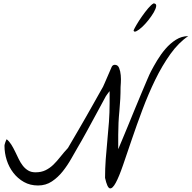

<svg xmlns="http://www.w3.org/2000/svg" viewBox="-20 -1084 1109 1111"><path d="M587.9 -54.7Q587.9 -108.4 591.8 -162.6Q595.7 -216.8 601.1 -270.5Q606.4 -324.2 610.4 -378.4Q614.3 -432.6 614.3 -487.3V-556.6Q612.3 -554.7 608.4 -549.3Q604.5 -543.9 600.1 -538.1Q595.7 -532.2 592.3 -526.9Q588.9 -521.5 587.9 -518.6Q584 -511.7 572.8 -490.7Q561.5 -469.7 545.9 -440.9Q530.3 -412.1 512.7 -379.9Q495.1 -347.7 479.5 -318.8Q463.9 -290 451.7 -269Q439.5 -248 435.5 -241.2Q416 -208 393.6 -168Q371.1 -127.9 343.3 -92.8Q315.4 -57.6 280.3 -34.2Q245.1 -10.7 200.2 -10.7Q154.3 -10.7 118.7 -30.8Q83 -50.8 57.6 -83.5Q32.2 -116.2 19 -157.2Q5.9 -198.2 5.9 -241.2Q5.9 -246.1 10.7 -260.3Q15.6 -274.4 18.6 -278.3Q34.2 -265.6 45.9 -246.6Q57.6 -227.5 67.9 -206.1Q78.1 -184.6 88.4 -163.6Q98.6 -142.6 111.8 -125.5Q125 -108.4 142.6 -97.7Q160.2 -86.9 185.5 -86.9Q218.8 -86.9 243.7 -99.1Q268.6 -111.3 289.1 -131.3Q309.6 -151.4 329.1 -176.3Q348.6 -201.2 373 -227.5Q380.9 -241.2 397 -268.6Q413.1 -295.9 433.6 -331.1Q454.1 -366.2 476.1 -404.8Q498 -443.4 517.6 -478Q537.1 -512.7 552.7 -540.5Q568.4 -568.4 576.2 -582Q578.1 -585.9 585.4 -602.5Q592.8 -619.1 601.1 -638.7Q609.4 -658.2 616.7 -674.8Q624 -691.4 626 -696.3Q631.8 -709 644.5 -709Q662.1 -709 669.4 -690.4Q676.8 -671.9 678.7 -648.4Q680.7 -625 679.2 -604.5Q677.7 -584 677.7 -580.1Q677.7 -510.7 670.9 -442.4Q664.1 -374 664.1 -303.7V-220.7Q670.9 -236.3 685.5 -271.5Q700.2 -306.6 718.8 -351.6Q737.3 -396.5 757.8 -446.8Q778.3 -497.1 797.4 -542Q816.4 -586.9 831.1 -621.6Q845.7 -656.2 853.5 -670.9Q868.2 -699.2 889.6 -734.9Q911.1 -770.5 938 -801.8Q964.8 -833 998 -854Q1031.2 -875 1069.3 -875Q1013.7 -837.9 965.8 -771Q918 -704.1 877.9 -621.6Q837.9 -539.1 804.2 -449.2Q770.5 -359.4 742.7 -277.3Q714.8 -195.3 691.9 -128.4Q668.9 -61.5 649.9 -26.4Q630.9 8.8 615.7 5.9Q600.6 2.9 587.9 -54.7ZM869.1 -1064.5Q885.7 -1063.5 883.8 -1048.3Q881.8 -1033.2 869.6 -1012.2Q857.4 -991.2 838.9 -967.8Q820.3 -944.3 801.8 -927.2Q783.2 -910.2 769 -903.3Q754.9 -896.5 752.9 -908.2Q756.8 -918 770.5 -941.4Q784.2 -964.8 801.8 -989.7Q819.3 -1014.6 837.4 -1036.1Q855.5 -1057.6 869.1 -1064.5Z"/></svg>

Font: La Belle Aurore
Style: Regular
Weight: 400
Version: Version 1.001 2001